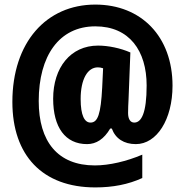

<svg xmlns="http://www.w3.org/2000/svg" viewBox="-20 -743 807 838"><path d="M733 -369C733 -583 597 -723 396 -723C182 -723 34 -558 34 -298C34 -65 165 75 396 75C472 75 540 62 601 34V-68C533 -39 457 -21 394 -21C232 -21 149 -125 149 -302C149 -499 238 -628 396 -628C545 -628 620 -521 620 -370C620 -249 597 -208 566 -208C549 -208 539 -223 539 -250C539 -269 540 -289 541 -308L549 -514C506 -533 452 -544 408 -544C288 -544 212 -448 212 -312C212 -187 265 -114 360 -114C400 -114 434 -136 461 -182H468C484 -138 521 -114 573 -114C664 -114 733 -221 733 -369ZM332 -311C332 -397 362 -449 407 -449C414 -449 421 -448 430 -445L426 -361C420 -245 407 -208 375 -208C349 -208 332 -239 332 -311Z"/></svg>

Font: Noto Sans Myanmar UI ExtraCondensed Black
Style: Regular
Weight: 900
Width: 2
Designer: Monotype Design Team
Foundry: Monotype Imaging Inc.
Version: Version 2.103